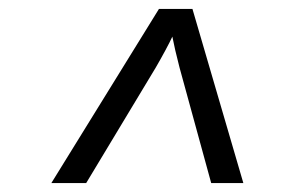

<svg xmlns="http://www.w3.org/2000/svg" viewBox="-20 -750 640 430"><path d="M95 -340 336 -730H411L525 -340H453L382 -599Q377 -618 372.5 -637.5Q368 -657 366 -668Q361 -657 350.5 -637.5Q340 -618 329 -599L173 -340Z"/></svg>

Font: JetBrains Mono NL Light
Style: Italic
Weight: 300
Italic angle: -9°
Designer: Philipp Nurullin, Konstantin Bulenkov
Foundry: JetBrains
Version: Version 2.304; ttfautohint (v1.8.4.7-5d5b)